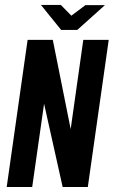

<svg xmlns="http://www.w3.org/2000/svg" viewBox="-20 -751 457 771"><path d="M6.9 0 90.9 -591H192L263.8 -232.6L314.5 -591H416.6L332.6 0H231.6L157 -334.4L109.3 0ZM225.6 -630.7 144.5 -731.1H224.4L266.5 -688L323.2 -730.5H401.5L290.2 -630.7Z"/></svg>

Font: Alumni Sans Thin
Style: Italic
Weight: 100
Italic angle: -8°
Designer: Robert E. Leuschke
Foundry: Robert E. Leuschke
Version: Version 1.016